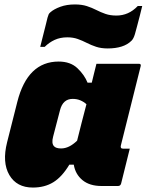

<svg xmlns="http://www.w3.org/2000/svg" viewBox="-20 -834 660 864"><path d="M244 -557Q297 -557 328.5 -527Q360 -497 374 -462H393Q398 -482 403 -503Q408 -524 414 -547H605Q616 -547 613 -536Q591 -447 568 -356Q545 -265 524 -180Q520 -165 534 -165H564Q554 -126 544.5 -86.5Q535 -47 525 -8Q522 3 511 3H437Q383 3 351 -23.5Q319 -50 312 -93H292Q259 -38 220 -14Q181 10 128 10Q55 10 22 -46.5Q-11 -103 12 -194L58 -376Q104 -557 244 -557ZM223 -176Q232 -166 255 -166Q291 -166 327 -201Q337 -241 347.5 -282.5Q358 -324 369 -365Q357 -376 341.5 -382.5Q326 -389 307 -389Q263 -389 250 -338L219 -219Q211 -189 223 -176ZM504 -764Q531 -764 555 -774.5Q579 -785 600 -807H620Q616 -789 609 -762.5Q602 -736 596 -713Q590 -690 587 -680Q581 -660 572 -651Q554 -633 527 -624.5Q500 -616 465 -616Q435 -616 412.5 -623.5Q390 -631 370.5 -641Q351 -651 330 -658.5Q309 -666 283 -666Q251 -666 226 -654.5Q201 -643 181 -623H161Q166 -642 172.5 -669Q179 -696 185.5 -720.5Q192 -745 194 -755Q197 -765 199 -769.5Q201 -774 207 -779Q223 -793 251.5 -803.5Q280 -814 317 -814Q348 -814 371 -806.5Q394 -799 413.5 -789Q433 -779 454.5 -771.5Q476 -764 504 -764Z"/></svg>

Font: Recursive Mn Lnr St Blk
Style: Italic
Weight: 900
Italic angle: -15°
Monospace: yes
Version: Version 1.079;hotconv 1.0.112;makeotfexe 2.5.65598; ttfautoh